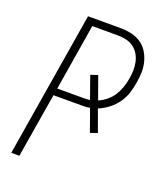

<svg xmlns="http://www.w3.org/2000/svg" viewBox="-136 -824 772 913"><g transform="rotate(20 250.0 -367.5)"><path d="M30 0 151 -735H316Q344 -735 370.5 -729Q397 -723 418.5 -709Q440 -695 454 -673Q468 -651 475 -625.5Q482 -600 481.5 -572.5Q481 -545 476 -517Q472 -490 463 -462.5Q454 -435 437 -411Q420 -387 396 -368.5Q372 -350 345 -339L385 -229L349 -217L309 -329Q297 -327 285.5 -326.5Q274 -326 262 -326H125L71 0ZM131 -362H262Q271 -362 279.5 -362.5Q288 -363 296 -364L256 -477L292 -489L333 -375Q354 -384 373.5 -400Q393 -416 405.5 -436Q418 -456 425.5 -478Q433 -500 437 -523Q441 -545 441.5 -566.5Q442 -588 437.5 -608.5Q433 -629 422.5 -646.5Q412 -664 396 -676Q380 -688 359 -693Q338 -698 316 -698H186Z"/></g></svg>

Font: Iosevka Term Curly XLt Obl
Style: Regular
Weight: 200
Italic angle: -9°
Designer: Belleve Invis
Foundry: Belleve Invis
Version: Version 32.3.0